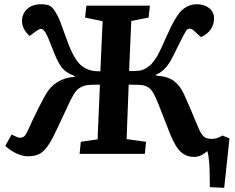

<svg xmlns="http://www.w3.org/2000/svg" viewBox="-20 -727 1109 907"><path d="M452.1 -327.1Q408.7 -327.1 393.1 -325.2Q378.4 -323.2 366.5 -317.4Q354.5 -311.5 346.2 -304.2Q337.9 -296.9 328.6 -281.5Q319.3 -266.1 313.5 -254.4Q307.6 -242.7 296.9 -219.2Q238.8 -94.2 229 -76.2Q199.7 -20 171.4 -2.9Q148.4 11.2 112.8 11.2Q85.4 11.2 55.9 -2.9Q26.4 -17.1 4.9 -38.1L35.2 -91.8Q63.5 -76.2 74.2 -76.2Q90.3 -76.2 99.1 -88.1Q107.9 -100.1 124.5 -138.2Q126 -142.1 127 -144.3Q127.9 -146.5 129.6 -150.1Q131.3 -153.8 132.8 -157.2Q166 -227.1 194.8 -278.8Q239.3 -357.4 332 -363.8V-368.2Q289.6 -383.8 269.3 -411.6Q249 -439.5 224.1 -506.8Q205.1 -557.1 194.3 -574Q183.6 -590.8 172.9 -590.8Q166 -590.8 147.9 -578.1L120.1 -557.1Q84 -589.4 84 -627.9Q84 -661.1 107.9 -684.1Q131.8 -707 174.8 -707Q197.3 -707 212.2 -700.9Q227.1 -694.8 240.5 -672.6Q253.9 -650.4 260 -636Q266.1 -621.6 281.7 -577.1Q283.7 -571.8 284.9 -568.8Q286.1 -565.9 287.8 -560.8Q289.6 -555.7 291 -551.8Q304.2 -515.1 314 -492.7Q323.7 -470.2 338.4 -447.5Q353 -424.8 371.8 -411.6Q390.6 -398.4 415 -393.1Q428.2 -390.1 454.1 -390.1L464.8 -627L381.8 -644L388.2 -700.2H688L682.1 -644L600.1 -627.9L589.8 -391.1Q638.7 -391.1 651.9 -396Q662.6 -399.9 672.4 -406.5Q682.1 -413.1 689 -418.5Q695.8 -423.8 704.3 -435.8Q712.9 -447.8 717.3 -453.4Q721.7 -459 730 -475.8Q738.3 -492.7 741 -498.3Q743.7 -503.9 753.2 -525.1Q762.7 -546.4 765.1 -551.8Q779.8 -584.5 789.8 -604.7Q799.8 -625 813.7 -646.7Q827.6 -668.5 840.8 -680.2Q854 -691.9 871.6 -699.5Q889.2 -707 910.2 -707Q944.8 -707 968 -688.7Q991.2 -670.4 991.2 -640.1Q991.2 -611.3 975.3 -588.1Q959.5 -564.9 929.2 -551.8L896 -582Q884.3 -591.8 876 -591.8Q866.2 -591.8 858.4 -580.3Q850.6 -568.8 829.1 -524.9Q791.5 -447.8 780.3 -430.7Q756.8 -393.1 722.2 -376.5Q719.2 -375 716.8 -374V-370.1Q773.4 -366.2 802.2 -344Q831.1 -321.8 849.1 -282.2Q870.1 -237.3 916 -126Q928.2 -96.2 940.9 -83.5Q953.6 -70.8 980 -70.8Q1006.3 -70.8 1030.8 -86.9L1064 -73.2L1039.1 160.2L971.2 157.2Q971.2 148.9 970.9 128.9Q970.7 108.9 970.5 100.6Q970.2 92.3 970 76.4Q969.7 60.5 969 51.5Q968.3 42.5 967 30Q965.8 17.6 964.1 7.1Q962.4 -3.4 960 -13.2Q928.2 14.2 897.9 14.2Q859.9 14.2 834 -9.5Q808.1 -33.2 783.2 -95.2Q776.4 -112.3 758.8 -157.5Q741.2 -202.6 730 -231Q710.9 -279.8 697 -298.8Q683.1 -317.9 655.8 -324.2Q641.6 -327.1 587.9 -327.1L578.1 -69.8L669.9 -57.1L664.1 0H356L361.8 -57.1L440.9 -68.8Z"/></svg>

Font: Literata Book
Style: Bold Italic
Weight: 700
Italic angle: -3°
Designer: Latin by Veronika Burian and Jose Scaglione. Greek by Irene Vlachou. Cyrillic by Vera Evstafieva
Foundry: TypeTogether
Version: Version 1.003;PS 001.003;hotconv 1.0.88;makeotf.lib2.5.64775